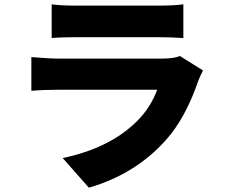

<svg xmlns="http://www.w3.org/2000/svg" viewBox="-20 -800 1040 888"><path d="M919 -474Q903 -444 897 -426Q838 -254 748 -153Q606 6 391 68L270 -69Q489 -115 614 -240Q677 -303 707 -385H252Q181 -385 125 -380V-536Q206 -529 252 -529H728Q785 -529 812 -541ZM219 -780Q261 -774 331 -774H710Q785 -774 828 -780V-624Q772 -628 708 -628H331Q259 -628 219 -624Z"/></svg>

Font: Source Han Sans CN Heavy
Style: Bold
Weight: 900
Designer: Ryoko NISHIZUKA (kana & ideographs); Paul D. Hunt (Latin, Greek & Cyrillic); Wenlong ZHANG (bopomofo); Sandoll Communica
Foundry: Adobe Systems Incorporated
Version: Version 1.000;PS 1;hotconv 1.0.78;makeotf.lib2.5.61930